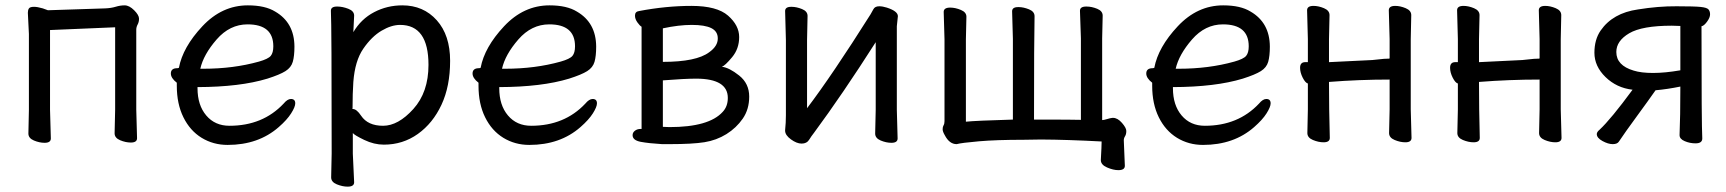

<svg xmlns="http://www.w3.org/2000/svg" viewBox="-20 -512 6383 710"><path d="M145 16.1Q126 16.1 105.5 7.6Q85 -1 85 -18.1L86.9 -106V-386.2L83 -464.8Q83 -474.6 86.9 -480.7Q90.8 -486.8 106 -486.8Q118.2 -486.8 138.2 -481L157.2 -474.1L369.1 -481Q391.1 -481.9 408 -487.1Q424.8 -492.2 440.9 -492.2Q458 -492.2 476.1 -474.1Q494.1 -456.1 494.1 -442.9Q494.1 -430.7 489 -421.4Q483.9 -412.1 483.9 -401.9V-106.9L486.8 -1Q486.8 15.1 463.9 15.1Q444.8 15.1 424.3 6.6Q403.8 -2 403.8 -19L405.8 -106.9V-411.1L165 -400.9V-106L168 0Q168 16.1 145 16.1Z M732.4 -257.8Q843.3 -257.8 937.5 -284.2Q971.7 -293.9 981.2 -305.4Q990.7 -316.9 990.7 -340.8Q990.7 -421.9 895.5 -421.9Q829.6 -421.9 781 -366Q732.4 -310.1 720.7 -257.8ZM821.8 23.9Q768.6 23.9 725.6 -2.4Q682.6 -28.8 658.2 -78.4Q633.8 -127.9 633.8 -194.8V-206.1Q611.8 -223.1 611.8 -240.2Q611.8 -260.3 636.7 -259.8L641.6 -261.2Q655.8 -337.4 728.3 -414.8Q800.8 -492.2 896.5 -492.2Q960.4 -492.2 997.6 -469.2Q1068.4 -428.2 1068.8 -339.8Q1068.8 -304.7 1062.7 -283.4Q1056.6 -262.2 1035.6 -249Q1014.6 -235.8 968.8 -221.2Q867.7 -190.4 710.4 -189.9V-186Q710.4 -123 742.7 -85Q774.9 -46.9 828.6 -46.9Q951.7 -46.9 1028.8 -128.9Q1043 -146 1055.7 -146Q1071.8 -146 1071.8 -129.9Q1071.8 -116.7 1056.6 -92.8Q1041.5 -68.8 1010.7 -42Q935.5 23.9 821.8 23.9Z M1396.5 -46.9Q1452.6 -46.9 1508.5 -108.9Q1564.5 -170.9 1564.5 -272Q1564.5 -419.9 1459.5 -419.9Q1427.2 -419.9 1390.9 -398.4Q1354.5 -377 1323.5 -332Q1292.5 -287.1 1286.6 -209Q1283.7 -167 1283.7 -110.8L1282.7 -109.9Q1282.7 -108.9 1284.7 -108.9Q1298.8 -108.9 1315.4 -84Q1340.3 -46.9 1396.5 -46.9ZM1265.6 178.2Q1246.6 178.2 1225.6 169.7Q1204.6 161.1 1204.6 144L1206.5 55.2Q1206.5 -420.9 1203.6 -472.2Q1203.6 -488.3 1227.5 -487.8Q1246.6 -487.8 1268.1 -479.5Q1289.6 -471.2 1289.6 -454.1L1286.6 -393.1Q1315.4 -441.9 1363.5 -467Q1411.6 -492.2 1467.8 -492.2Q1545.9 -492.2 1595.2 -437Q1644.5 -381.8 1644.5 -287.1Q1644.5 -192.9 1612.5 -124.5Q1580.6 -56.2 1525.1 -16.6Q1469.7 22.9 1399.4 22.9Q1363.3 22.9 1326.9 5.4Q1290.5 -12.2 1284.7 -20V56.2L1289.6 162.1Q1289.6 178.2 1265.6 178.2Z M1848.1 -257.8Q1959 -257.8 2053.2 -284.2Q2087.4 -293.9 2096.9 -305.4Q2106.4 -316.9 2106.4 -340.8Q2106.4 -421.9 2011.2 -421.9Q1945.3 -421.9 1896.7 -366Q1848.1 -310.1 1836.4 -257.8ZM1937.5 23.9Q1884.3 23.9 1841.3 -2.4Q1798.3 -28.8 1773.9 -78.4Q1749.5 -127.9 1749.5 -194.8V-206.1Q1727.5 -223.1 1727.5 -240.2Q1727.5 -260.3 1752.4 -259.8L1757.3 -261.2Q1771.5 -337.4 1844 -414.8Q1916.5 -492.2 2012.2 -492.2Q2076.2 -492.2 2113.3 -469.2Q2184.1 -428.2 2184.6 -339.8Q2184.6 -304.7 2178.5 -283.4Q2172.4 -262.2 2151.4 -249Q2130.4 -235.8 2084.5 -221.2Q1983.4 -190.4 1826.2 -189.9V-186Q1826.2 -123 1858.4 -85Q1890.6 -46.9 1944.3 -46.9Q2067.4 -46.9 2144.5 -128.9Q2158.7 -146 2171.4 -146Q2187.5 -146 2187.5 -129.9Q2187.5 -116.7 2172.4 -92.8Q2157.2 -68.8 2126.5 -42Q2051.3 23.9 1937.5 23.9Z M2455.6 -42Q2601.6 -42 2652.3 -98.1Q2671.4 -118.2 2671.4 -149.9Q2671.4 -220.7 2555.2 -221.2Q2512.2 -221.2 2431.2 -214.8V-43ZM2431.2 -283.2Q2555.2 -283.2 2602.5 -318.8Q2634.8 -341.8 2634.3 -370.1Q2634.3 -396 2610.4 -408Q2586.4 -419.9 2538.1 -419.9Q2490.2 -419.9 2431.2 -407.2ZM2456.5 21H2428.2Q2379.4 18.1 2349.4 12.5Q2319.3 6.8 2319.3 -12.2Q2319.3 -22 2327.9 -28.6Q2336.4 -35.2 2349.1 -35.2H2352.5V-413.1Q2345.7 -417 2336.9 -429.4Q2328.1 -441.9 2328.1 -454.1Q2328.1 -469.2 2343.3 -471.2Q2443.4 -490.2 2537.1 -490.2Q2631.3 -490.2 2672.4 -454.1Q2713.4 -418 2713.4 -375Q2713.4 -332 2687.3 -300.5Q2661.1 -269 2649.4 -265.1Q2676.3 -262.2 2713.4 -232.7Q2750.5 -203.1 2750.5 -154.8Q2750.5 -107.9 2726.8 -73.5Q2703.1 -39.1 2666.3 -16.1Q2629.4 6.8 2585 13.9Q2540.5 21 2456.5 21Z M2944.3 19Q2926.3 19 2904.8 3.4Q2883.3 -12.2 2883.3 -28.8V-30.8Q2886.2 -57.6 2886.2 -85.9V-363.8L2883.3 -471.2Q2883.3 -487.3 2907.2 -486.8Q2925.3 -486.8 2945.8 -478.5Q2966.3 -470.2 2966.3 -453.1L2964.4 -363.8V-111.8Q3057.1 -233.9 3199.2 -459Q3204.1 -466.8 3209.7 -477.8Q3215.3 -488.8 3231.4 -488.8Q3243.7 -488.8 3259.3 -483.9Q3300.3 -470.7 3300.3 -452.1L3296.4 -415V-106L3299.3 0Q3299.3 16.1 3276.4 16.1Q3257.3 16.1 3236.8 7.6Q3216.3 -1 3216.3 -18.1L3218.3 -106V-356Q3095.2 -163.1 2990.2 -21Q2980.5 -8.8 2971.9 5.1Q2963.4 19 2944.3 19Z M4115.7 117.2Q4096.7 117.2 4073.7 107.2Q4050.8 97.2 4050.8 80.1V79.1Q4053.7 28.3 4053.7 11.2Q3926.8 4.4 3829.6 3.9L3764.6 4.9Q3664.6 4.9 3600.1 10.5Q3535.6 16.1 3517.6 21Q3490.7 21 3473.6 -12.2Q3465.8 -25.4 3465.8 -34.2Q3465.8 -43 3469.2 -48.6Q3472.7 -54.2 3472.7 -64V-366.2L3469.7 -467.8Q3469.7 -483.9 3493.7 -483.9Q3512.7 -483.9 3533.2 -475.3Q3553.7 -466.8 3553.7 -450.2L3551.8 -366.2V-62Q3588.9 -65.9 3725.6 -69.8V-368.2L3722.7 -470.2Q3722.7 -486.3 3746.6 -485.8Q3764.6 -485.8 3785.2 -477.5Q3805.7 -469.2 3805.7 -452.1Q3803.7 -368.2 3803.7 -69.8Q3957.5 -69.8 3977.1 -68.8V-370.1L3973.6 -472.2Q3973.6 -488.3 3998 -487.8Q4017.1 -487.8 4037.4 -479.5Q4057.6 -471.2 4057.6 -454.1L4055.7 -370.1V-67.9Q4061.5 -67.9 4073.2 -71.5Q4085 -75.2 4093.8 -76.2H4095.7Q4112.8 -76.2 4128.9 -57.6Q4145 -39.1 4145 -27.8Q4145 -15.6 4140.4 -8.3Q4135.7 -1 4135.7 6.8L4139.6 101.1Q4139.6 117.2 4115.7 117.2Z M4339.4 -257.8Q4450.2 -257.8 4544.4 -284.2Q4578.6 -293.9 4588.1 -305.4Q4597.7 -316.9 4597.7 -340.8Q4597.7 -421.9 4502.4 -421.9Q4436.5 -421.9 4387.9 -366Q4339.4 -310.1 4327.6 -257.8ZM4428.7 23.9Q4375.5 23.9 4332.5 -2.4Q4289.6 -28.8 4265.1 -78.4Q4240.7 -127.9 4240.7 -194.8V-206.1Q4218.8 -223.1 4218.8 -240.2Q4218.8 -260.3 4243.7 -259.8L4248.5 -261.2Q4262.7 -337.4 4335.2 -414.8Q4407.7 -492.2 4503.4 -492.2Q4567.4 -492.2 4604.5 -469.2Q4675.3 -428.2 4675.8 -339.8Q4675.8 -304.7 4669.7 -283.4Q4663.6 -262.2 4642.6 -249Q4621.6 -235.8 4575.7 -221.2Q4474.6 -190.4 4317.4 -189.9V-186Q4317.4 -123 4349.6 -85Q4381.8 -46.9 4435.5 -46.9Q4558.6 -46.9 4635.7 -128.9Q4649.9 -146 4662.6 -146Q4678.7 -146 4678.7 -129.9Q4678.7 -116.7 4663.6 -92.8Q4648.4 -68.8 4617.7 -42Q4542.5 23.9 4428.7 23.9Z M5176.8 14.2Q5157.7 14.2 5137.2 5.6Q5116.7 -2.9 5116.7 -20L5118.7 -107.9V-217.8Q5005.9 -217.8 4894.5 -209Q4894.5 -108.9 4897.5 -2Q4897.5 14.2 4874.5 14.2Q4855.5 14.2 4835 5.6Q4814.5 -2.9 4814.5 -20L4816.4 -107.9V-203.1Q4806.6 -206.1 4797.1 -225.1Q4787.6 -244.1 4787.6 -261.2Q4787.6 -282.2 4806.6 -282.2H4816.4V-367.2L4813.5 -474.1Q4813.5 -490.2 4837.4 -490.2Q4855.5 -490.2 4876 -481.7Q4896.5 -473.1 4896.5 -456.1L4894.5 -367.2V-282.2L5054.7 -290Q5068.8 -291 5083.7 -293Q5098.6 -294.9 5108.4 -294.9Q5118.2 -294.9 5118.7 -295.9V-367.2L5115.7 -474.1Q5115.7 -490.2 5139.6 -490.2Q5157.7 -490.2 5178.2 -481.7Q5198.7 -473.1 5198.7 -456.1L5196.8 -367.2V-107.9L5199.7 -2Q5199.7 14.2 5176.8 14.2Z M5731.4 14.2Q5712.4 14.2 5691.9 5.6Q5671.4 -2.9 5671.4 -20L5673.3 -107.9V-217.8Q5560.5 -217.8 5449.2 -209Q5449.2 -108.9 5452.1 -2Q5452.1 14.2 5429.2 14.2Q5410.2 14.2 5389.6 5.6Q5369.1 -2.9 5369.1 -20L5371.1 -107.9V-203.1Q5361.3 -206.1 5351.8 -225.1Q5342.3 -244.1 5342.3 -261.2Q5342.3 -282.2 5361.3 -282.2H5371.1V-367.2L5368.2 -474.1Q5368.2 -490.2 5392.1 -490.2Q5410.2 -490.2 5430.7 -481.7Q5451.2 -473.1 5451.2 -456.1L5449.2 -367.2V-282.2L5609.4 -290Q5623.5 -291 5638.4 -293Q5653.3 -294.9 5663.1 -294.9Q5672.9 -294.9 5673.3 -295.9V-367.2L5670.4 -474.1Q5670.4 -490.2 5694.3 -490.2Q5712.4 -490.2 5732.9 -481.7Q5753.4 -473.1 5753.4 -456.1L5751.5 -367.2V-107.9L5754.4 -2Q5754.4 14.2 5731.4 14.2Z M6092.8 -242.2Q6136.7 -242.2 6193.8 -252V-416L6162.1 -417Q6052.2 -417 6004.6 -388.9Q5957 -360.8 5957 -319.8Q5957 -270 6021 -251Q6048.8 -242.2 6092.8 -242.2ZM5943.8 21Q5926.8 21 5905.8 9.5Q5884.8 -2 5884.8 -16.1Q5884.8 -23.9 5895 -32.2Q5937 -71.3 6017.1 -180.2Q5958 -187 5917 -227.1Q5876 -267.1 5876 -316.9Q5876 -365.7 5898.9 -398.9Q5943.8 -463.9 6037.1 -477.1Q6112.3 -489.3 6179.7 -488.8Q6246.6 -488.8 6269.3 -486.3Q6292 -483.9 6297.9 -477.1Q6303.7 -470.2 6303.7 -459Q6303.7 -446.8 6292.2 -431.4Q6280.8 -416 6272 -415Q6272 -51.3 6274.9 0Q6274.9 18.1 6250 18.1Q6229 18.1 6210 10Q6190.9 2 6190.9 -12.2V-13.2Q6193.8 -79.1 6193.8 -191.9Q6146 -182.1 6102.1 -178.2Q6076.2 -141.1 6032.5 -81.5Q5988.8 -22 5966.8 11.2Q5960.9 21 5943.8 21Z"/></svg>

Font: LXGW WenKai Screen R
Style: Regular
Weight: 400
Designer: Fontworks Inc.
Version: Version 1.235;May 31, 2022